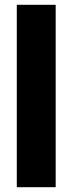

<svg xmlns="http://www.w3.org/2000/svg" viewBox="-20 -780 303 800"><path d="M212 0V-760H50V0Z"/></svg>

Font: Noto Sans Armenian ExtraCondensed Black
Style: Regular
Weight: 900
Width: 2
Designer: Monotype Design Team
Foundry: Monotype Imaging Inc.
Version: Version 2.008